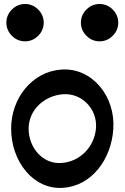

<svg xmlns="http://www.w3.org/2000/svg" viewBox="-20 -914 631 966"><path d="M200 -800C200 -825 190 -849 172 -866C155 -884 131 -894 106 -894C81 -894 57 -884 40 -866C22 -849 12 -825 12 -800C12 -775 22 -751 40 -734C57 -716 81 -706 106 -706C131 -706 155 -716 172 -734C190 -751 200 -775 200 -800ZM575 -800C575 -825 565 -849 547 -866C530 -884 506 -894 481 -894C456 -894 432 -884 415 -866C397 -849 387 -825 387 -800C387 -775 397 -751 415 -734C432 -716 456 -706 481 -706C506 -706 530 -716 547 -734C565 -751 575 -775 575 -800ZM298 31C442 21 540 -113 550 -264C562 -428 444 -575 289 -564C141 -554 36 -419 36 -267C36 -103 147 42 298 31ZM124 -267C124 -360 202 -433 298 -440C392 -446 470 -366 463 -270C456 -176 383 -100 289 -94C196 -87 124 -170 124 -267Z"/></svg>

Font: Nupuram
Style: Bold
Weight: 700
Designer: Santhosh Thottingal (santhosh.thottingal@gmail.com)
Foundry: SMC
Version: Version 1.000